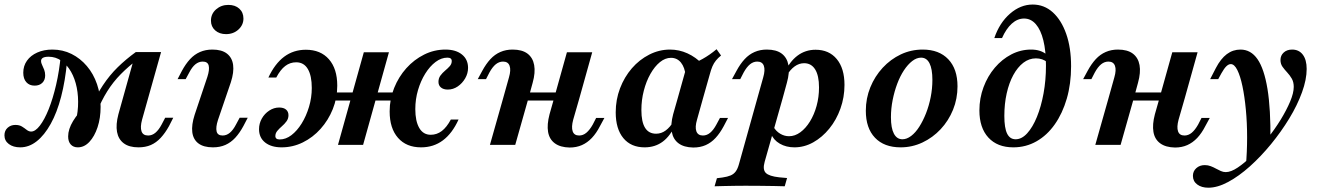

<svg xmlns="http://www.w3.org/2000/svg" viewBox="-49 -651 5936 863"><path d="M300.8 11.3Q280.6 11.3 269 -1.6Q257.3 -14.5 257.3 -37.9Q257.3 -70.2 279.4 -106.9Q301.6 -143.5 341.9 -181.5L356.5 -170.2L283.9 -79.8Q299.2 -126.6 301.6 -171.8Q304 -216.9 296 -257.3Q287.9 -297.6 270.2 -328.6Q252.4 -359.7 227 -377.8Q201.6 -396 169.4 -396Q135.5 -396 135.5 -376.6Q135.5 -368.5 140.3 -358.9Q145.2 -349.2 149.6 -337.5Q154 -325.8 154 -312.1Q154 -291.1 141.1 -278.6Q128.2 -266.1 106.5 -266.1Q83.1 -266.1 69.4 -281.5Q55.6 -296.8 55.6 -324.2Q55.6 -354.8 72.2 -378.2Q88.7 -401.6 118.5 -414.9Q148.4 -428.2 186.3 -428.2Q233.1 -428.2 272.6 -408.5Q312.1 -388.7 341.5 -354Q371 -319.4 387.1 -272.6Q403.2 -225.8 403.2 -171Q403.2 -120.2 389.5 -79Q375.8 -37.9 352.8 -13.3Q329.8 11.3 300.8 11.3ZM41.9 11.3Q10.5 11.3 -9.3 -3.6Q-29 -18.5 -29 -42.7Q-29 -63.7 -14.9 -76.6Q-0.8 -89.5 20.2 -89.5Q37.9 -89.5 49.6 -82.3Q61.3 -75 71 -67.3Q80.6 -59.7 91.1 -59.7Q109.7 -59.7 130.2 -86.3Q150.8 -112.9 169.8 -160.1Q188.7 -207.3 203.2 -269.8Q217.7 -332.3 224.2 -403.2L252.4 -375Q244.4 -287.9 225.8 -216.5Q207.3 -145.2 179 -94.4Q150.8 -43.5 116.1 -16.1Q81.5 11.3 41.9 11.3ZM384.7 -143.5 355.6 -160.5Q383.1 -221.8 413.3 -267.3Q443.5 -312.9 480.2 -348.8Q516.9 -384.7 561.3 -416.9L570.2 -383.9Q528.2 -352.4 494 -317.7Q459.7 -283.1 433.1 -240.7Q406.5 -198.4 384.7 -143.5ZM589.5 -112.9Q580.6 -79.8 587.1 -60.9Q593.5 -41.9 616.9 -41.9Q634.7 -41.9 649.6 -54.4Q664.5 -66.9 677.4 -91.1L693.5 -121.8H729.8L710.5 -83.9Q693.5 -53.2 673.4 -31.5Q653.2 -9.7 629 0.8Q604.8 11.3 573.4 11.3Q531.5 11.3 507.3 -6.9Q483.1 -25 477 -58.1Q471 -91.1 483.1 -137.1L561.3 -416.9H675Z M930.6 -111.3Q920.2 -79 924.6 -60.5Q929 -41.9 951.6 -41.9Q969.4 -41.9 984.3 -54.4Q999.2 -66.9 1012.1 -91.9L1028.2 -121.8H1064.5L1045.2 -84.7Q1028.2 -53.2 1008.5 -31.9Q988.7 -10.5 964.1 0.4Q939.5 11.3 908.1 11.3Q866.1 11.3 842.7 -6.5Q819.4 -24.2 815.3 -56.9Q811.3 -89.5 825.8 -134.7L883.1 -305.6Q893.5 -337.9 889.1 -356Q884.7 -374.2 862.1 -374.2Q844.4 -374.2 829.4 -362.1Q814.5 -350 801.6 -325L785.5 -295.2H749.2L768.5 -332.3Q785.5 -363.7 805.2 -385.1Q825 -406.5 850 -417.3Q875 -428.2 905.6 -428.2Q947.6 -428.2 971 -410.1Q994.4 -391.9 998.8 -359.3Q1003.2 -326.6 988.7 -281.5ZM966.9 -497.6Q937.1 -497.6 918.1 -514.5Q899.2 -531.5 899.2 -558.1Q899.2 -588.7 922.2 -608.9Q945.2 -629 977.4 -629Q1008.1 -629 1026.6 -612.1Q1045.2 -595.2 1045.2 -567.7Q1045.2 -538.7 1022.6 -518.1Q1000 -497.6 966.9 -497.6Z M1325.8 -427.4Q1391.9 -427.4 1429.4 -384.7Q1466.9 -341.9 1466.9 -266.1Q1466.9 -210.5 1446.8 -160.5Q1426.6 -110.5 1391.9 -71.8Q1357.3 -33.1 1312.1 -10.9Q1266.9 11.3 1216.9 11.3Q1170.2 11.3 1142.7 -10.5Q1115.3 -32.3 1115.3 -70.2Q1115.3 -96 1127.8 -118.1Q1140.3 -140.3 1161.3 -154Q1182.3 -167.7 1205.6 -167.7Q1225.8 -167.7 1236.7 -158.5Q1247.6 -149.2 1247.6 -133.1Q1247.6 -117.7 1238.7 -105.6Q1229.8 -93.5 1218.1 -83.5Q1206.5 -73.4 1197.6 -62.9Q1188.7 -52.4 1188.7 -39.5Q1188.7 -24.2 1208.1 -24.2Q1235.5 -24.2 1260.9 -43.5Q1286.3 -62.9 1306.9 -96Q1327.4 -129 1339.9 -170.6Q1352.4 -212.1 1352.4 -255.6Q1352.4 -310.5 1334.7 -340.7Q1316.9 -371 1282.3 -371Q1254.8 -371 1233.1 -354.4Q1211.3 -337.9 1192.7 -302.4H1157.3Q1186.3 -364.5 1228.2 -396Q1270.2 -427.4 1325.8 -427.4ZM1843.5 11.3Q1777.4 11.3 1739.9 -31.5Q1702.4 -74.2 1702.4 -150Q1702.4 -205.6 1722.6 -255.6Q1742.7 -305.6 1777.4 -344.4Q1812.1 -383.1 1857.3 -405.6Q1902.4 -428.2 1953.2 -428.2Q2000 -428.2 2027.4 -406Q2054.8 -383.9 2054.8 -346Q2054.8 -321 2041.9 -298.8Q2029 -276.6 2008.5 -262.5Q1987.9 -248.4 1963.7 -248.4Q1944.4 -248.4 1933.1 -257.7Q1921.8 -266.9 1921.8 -283.1Q1921.8 -299.2 1930.6 -311.3Q1939.5 -323.4 1951.6 -333.5Q1963.7 -343.5 1972.6 -353.6Q1981.5 -363.7 1981.5 -376.6Q1981.5 -391.9 1962.1 -391.9Q1934.7 -391.9 1908.9 -372.6Q1883.1 -353.2 1862.5 -320.2Q1841.9 -287.1 1829.8 -246Q1817.7 -204.8 1817.7 -160.5Q1817.7 -106.5 1835.5 -75.8Q1853.2 -45.2 1887.1 -45.2Q1914.5 -45.2 1936.7 -62.1Q1958.9 -79 1977.4 -113.7H2012.1Q1983.9 -51.6 1941.9 -20.2Q1900 11.3 1843.5 11.3ZM1470.2 0 1586.3 -416.1H1699.2L1583.1 0ZM1409.7 -199.2 1419.4 -235.5H1762.1L1752.4 -199.2Z M2212.1 -208.1 2238.7 -303.2Q2248.4 -336.3 2241.5 -355.2Q2234.7 -374.2 2212.1 -374.2Q2194.4 -374.2 2179.4 -362.1Q2164.5 -350 2150.8 -325L2135.5 -295.2H2098.4L2118.5 -332.3Q2135.5 -363.7 2155.2 -385.1Q2175 -406.5 2200 -417.3Q2225 -428.2 2254.8 -428.2Q2297.6 -428.2 2321.8 -410.1Q2346 -391.9 2352 -358.5Q2358.1 -325 2345.2 -279L2325.8 -208.1ZM2153.2 0 2212.1 -208.1H2325.8L2266.9 0ZM2282.3 -199.2 2291.9 -235.5H2494.4L2483.9 -199.2ZM2441.1 -208.1 2499.2 -416.1H2612.9L2554.8 -208.1ZM2527.4 -112.9Q2518.5 -79.8 2525 -60.9Q2531.5 -41.9 2554 -41.9Q2571.8 -41.9 2586.7 -54.4Q2601.6 -66.9 2615.3 -91.1L2630.6 -121H2667.7L2647.6 -83.9Q2631.5 -52.4 2611.3 -31Q2591.1 -9.7 2566.5 1.2Q2541.9 12.1 2511.3 12.1Q2469.4 11.3 2444.8 -6.9Q2420.2 -25 2414.5 -58.1Q2408.9 -91.1 2421 -137.1L2441.1 -208.1H2554.8Z M2848.4 11.3Q2787.1 11.3 2752.8 -30.2Q2718.5 -71.8 2718.5 -146Q2718.5 -203.2 2737.9 -254Q2757.3 -304.8 2791.1 -344Q2825 -383.1 2869.4 -405.6Q2913.7 -428.2 2962.9 -428.2Q3003.2 -428.2 3040.7 -411.3Q3078.2 -394.4 3110.5 -361.3L3033.1 -309.7Q3029 -348.4 3011.7 -369.8Q2994.4 -391.1 2966.9 -391.1Q2941.1 -391.1 2917.3 -371.8Q2893.5 -352.4 2874.6 -319Q2855.6 -285.5 2844.8 -243.5Q2833.9 -201.6 2833.9 -156.5Q2833.9 -103.2 2850.4 -76.6Q2866.9 -50 2900 -50Q2923.4 -50 2943.1 -64.5Q2962.9 -79 2979.8 -107.3L2987.9 -93.5Q2965.3 -41.1 2930.6 -14.9Q2896 11.3 2848.4 11.3ZM2996.8 -208.1 3037.9 -354.8Q3077.4 -368.5 3109.3 -386.3Q3141.1 -404 3171.8 -429.8L3191.9 -401.6Q3178.2 -390.3 3169 -379Q3159.7 -367.7 3153.2 -352.8Q3146.8 -337.9 3141.1 -316.1L3110.5 -208.1ZM3083.9 -112.9Q3074.2 -79.8 3081 -60.9Q3087.9 -41.9 3110.5 -41.9Q3128.2 -41.9 3143.1 -54.4Q3158.1 -66.9 3171 -91.1L3187.1 -121H3223.4L3204 -83.9Q3187.1 -52.4 3167.3 -31Q3147.6 -9.7 3123 1.2Q3098.4 12.1 3066.9 12.1Q3025 11.3 3000.8 -6.9Q2976.6 -25 2970.6 -58.1Q2964.5 -91.1 2976.6 -137.1L2996.8 -208.1H3110.5Z M3616.9 -427.4Q3677.4 -427.4 3712.1 -385.5Q3746.8 -343.5 3746.8 -269.4Q3746.8 -213.7 3728.6 -162.9Q3710.5 -112.1 3678.6 -73Q3646.8 -33.9 3606.5 -11.3Q3566.1 11.3 3521.8 11.3Q3484.7 11.3 3456 -5.2Q3427.4 -21.8 3416.1 -50.8L3427.4 -81.5Q3438.7 -61.3 3457.7 -50Q3476.6 -38.7 3497.6 -38.7Q3524.2 -38.7 3548.4 -56.5Q3572.6 -74.2 3591.5 -104.8Q3610.5 -135.5 3621.4 -175Q3632.3 -214.5 3632.3 -258.1Q3632.3 -311.3 3614.9 -339.1Q3597.6 -366.9 3565.3 -366.9Q3542.7 -366.9 3522.6 -352.4Q3502.4 -337.9 3485.5 -308.9L3477.4 -323.4Q3500 -374.2 3535.5 -400.8Q3571 -427.4 3616.9 -427.4ZM3354.8 -208.1 3381.5 -303.2Q3391.1 -336.3 3384.3 -355.2Q3377.4 -374.2 3354.8 -374.2Q3337.1 -374.2 3322.2 -362.1Q3307.3 -350 3293.5 -325L3278.2 -295.2H3241.1L3261.3 -332.3Q3278.2 -363.7 3298 -385.1Q3317.7 -406.5 3342.7 -417.3Q3367.7 -428.2 3397.6 -428.2Q3440.3 -428.2 3464.5 -410.1Q3488.7 -391.9 3494.8 -358.5Q3500.8 -325 3487.9 -279L3468.5 -208.1ZM3301.6 183.9Q3275.8 183.9 3253.2 184.3Q3230.6 184.7 3208.9 185.1Q3187.1 185.5 3162.9 186.3L3173.4 150L3198.4 146.8Q3221 143.5 3235.1 137.5Q3249.2 131.5 3258.1 119.4Q3266.9 107.3 3272.6 86.3L3354.8 -208.1H3468.5L3387.9 76.6Q3378.2 111.3 3393.1 126.2Q3408.1 141.1 3453.2 146L3488.7 149.2L3478.2 186.3Q3458.1 185.5 3430.2 185.1Q3402.4 184.7 3369.8 184.3Q3337.1 183.9 3301.6 183.9Z M3999.2 11.3Q3925 11.3 3883.9 -31.9Q3842.7 -75 3842.7 -153.2Q3842.7 -208.9 3862.9 -258.5Q3883.1 -308.1 3918.5 -346.4Q3954 -384.7 4000 -406.5Q4046 -428.2 4098.4 -428.2Q4171.8 -428.2 4213.3 -384.7Q4254.8 -341.1 4254.8 -262.9Q4254.8 -207.3 4234.7 -157.7Q4214.5 -108.1 4179 -70.2Q4143.5 -32.3 4097.2 -10.5Q4050.8 11.3 3999.2 11.3ZM4007.3 -25Q4026.6 -25 4046.4 -39.9Q4066.1 -54.8 4083.1 -81.5Q4100 -108.1 4113.3 -141.9Q4126.6 -175.8 4134.3 -214.5Q4141.9 -253.2 4141.9 -291.9Q4141.9 -341.1 4129 -366.5Q4116.1 -391.9 4091.1 -391.9Q4071 -391.9 4051.2 -376.6Q4031.5 -361.3 4014.1 -335.1Q3996.8 -308.9 3983.9 -274.6Q3971 -240.3 3963.3 -201.6Q3955.6 -162.9 3955.6 -124.2Q3955.6 -75 3969 -50Q3982.3 -25 4007.3 -25Z M4505.6 11.3Q4433.9 11.3 4393.5 -32.7Q4353.2 -76.6 4353.2 -154.8Q4353.2 -209.7 4371.8 -259.3Q4390.3 -308.9 4422.6 -346.8Q4454.8 -384.7 4496.8 -406.5Q4538.7 -428.2 4585.5 -428.2Q4629.8 -428.2 4656.5 -404.8V-371.8Q4648.4 -379.8 4635.1 -384.3Q4621.8 -388.7 4607.3 -388.7Q4576.6 -388.7 4550.8 -369Q4525 -349.2 4505.6 -313.7Q4486.3 -278.2 4475.8 -231Q4465.3 -183.9 4465.3 -129.8Q4465.3 -75.8 4477.8 -50.4Q4490.3 -25 4516.1 -25Q4543.5 -25 4568.1 -52Q4592.7 -79 4611.7 -125.4Q4630.6 -171.8 4641.5 -231Q4652.4 -290.3 4652.4 -355.6Q4652.4 -421.8 4640.7 -469.4Q4629 -516.9 4606.9 -542.3Q4584.7 -567.7 4554 -567.7Q4524.2 -567.7 4498.8 -544.8Q4473.4 -521.8 4454.8 -479.8H4420.2Q4443.5 -548.4 4490.7 -589.5Q4537.9 -630.6 4592.7 -630.6Q4644.4 -630.6 4683.1 -595.6Q4721.8 -560.5 4743.5 -498.4Q4765.3 -436.3 4765.3 -353.2Q4765.3 -274.2 4746 -207.7Q4726.6 -141.1 4691.9 -91.9Q4657.3 -42.7 4609.7 -15.7Q4562.1 11.3 4505.6 11.3Z M4933.1 -208.1 4959.7 -303.2Q4969.4 -336.3 4962.5 -355.2Q4955.6 -374.2 4933.1 -374.2Q4915.3 -374.2 4900.4 -362.1Q4885.5 -350 4871.8 -325L4856.5 -295.2H4819.4L4839.5 -332.3Q4856.5 -363.7 4876.2 -385.1Q4896 -406.5 4921 -417.3Q4946 -428.2 4975.8 -428.2Q5018.5 -428.2 5042.7 -410.1Q5066.9 -391.9 5073 -358.5Q5079 -325 5066.1 -279L5046.8 -208.1ZM4874.2 0 4933.1 -208.1H5046.8L4987.9 0ZM5003.2 -199.2 5012.9 -235.5H5215.3L5204.8 -199.2ZM5162.1 -208.1 5220.2 -416.1H5333.9L5275.8 -208.1ZM5248.4 -112.9Q5239.5 -79.8 5246 -60.9Q5252.4 -41.9 5275 -41.9Q5292.7 -41.9 5307.7 -54.4Q5322.6 -66.9 5336.3 -91.1L5351.6 -121H5388.7L5368.5 -83.9Q5352.4 -52.4 5332.3 -31Q5312.1 -9.7 5287.5 1.2Q5262.9 12.1 5232.3 12.1Q5190.3 11.3 5165.7 -6.9Q5141.1 -25 5135.5 -58.1Q5129.8 -91.1 5141.9 -137.1L5162.1 -208.1H5275.8Z M5382.3 192.7Q5351.6 192.7 5332.3 178.2Q5312.9 163.7 5312.9 139.5Q5312.9 118.5 5328.2 104.8Q5343.5 91.1 5366.1 91.1Q5380.6 91.1 5393.1 96Q5405.6 100.8 5416.5 106.9Q5427.4 112.9 5438.3 117.7Q5449.2 122.6 5460.5 122.6Q5483.9 122.6 5514.5 102Q5545.2 81.5 5579.4 47.6Q5613.7 13.7 5647.2 -27.8Q5680.6 -69.4 5707.3 -112.9Q5733.9 -156.5 5750 -194.8Q5766.1 -233.1 5766.1 -260.5Q5766.1 -282.3 5757.3 -297.6Q5748.4 -312.9 5736.7 -325.4Q5725 -337.9 5715.7 -350.8Q5706.5 -363.7 5706.5 -381.5Q5706.5 -401.6 5721 -414.9Q5735.5 -428.2 5758.9 -428.2Q5789.5 -428.2 5806.9 -405.2Q5824.2 -382.3 5824.2 -341.1Q5824.2 -293.5 5803.2 -235.9Q5782.3 -178.2 5746 -118.5Q5709.7 -58.9 5664.1 -3.2Q5618.5 52.4 5569 96.8Q5519.4 141.1 5471.4 166.9Q5423.4 192.7 5382.3 192.7ZM5550.8 96Q5556.5 32.3 5556.5 -33.5Q5556.5 -99.2 5550.8 -158.5Q5545.2 -217.7 5535.5 -263.7Q5525.8 -309.7 5512.5 -336.3Q5499.2 -362.9 5483.1 -362.9Q5473.4 -362.9 5463.3 -353.2Q5453.2 -343.5 5441.1 -321.8L5426.6 -295.2H5390.3L5416.1 -345.2Q5437.9 -387.1 5465.3 -407.7Q5492.7 -428.2 5526.6 -428.2Q5573.4 -428.2 5603.2 -385.1Q5633.1 -341.9 5648 -251.6Q5662.9 -161.3 5661.3 -18.5Q5646 0.8 5629 20.2Q5612.1 39.5 5593.1 58.1Q5574.2 76.6 5550.8 96Z"/></svg>

Font: Playfair 9pt
Style: Bold Italic
Weight: 700
Italic angle: -15.6°
Designer: Claus Eggers Sørensen
Foundry: Claus Eggers Sørensen
Version: Version 2.203